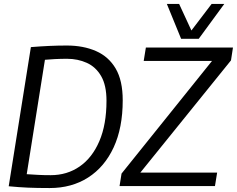

<svg xmlns="http://www.w3.org/2000/svg" viewBox="-20 -940 1197 970"><path d="M231 10Q167 10 121 8Q75 6 24 1L136 -702Q185 -706 229 -708Q273 -710 318 -710Q401 -710 465 -682Q529 -654 564.5 -593.5Q600 -533 600 -433Q600 -294 554 -195Q508 -96 425 -43Q342 10 231 10ZM236 -55Q319 -55 382.5 -99Q446 -143 482 -227Q518 -311 518 -431Q518 -509 491 -555.5Q464 -602 418.5 -622.5Q373 -643 319 -643Q288 -643 257.5 -641.5Q227 -640 207 -638L115 -60Q146 -58 173 -56.5Q200 -55 236 -55ZM584 0 594 -63 1051 -632H706L717 -700H1157L1147 -635L689 -68H1077L1066 0ZM1113 -920 984 -744H895L823 -920H885L947 -786L1049 -920Z"/></svg>

Font: Georama
Style: Italic
Weight: 400
Italic angle: -9°
Designer: Jean-Baptiste Levee
Foundry: Production Type
Version: Version 1.000